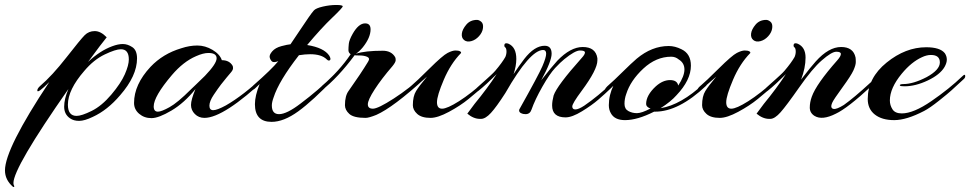

<svg xmlns="http://www.w3.org/2000/svg" viewBox="-171 -466 3901 772"><path d="M380 -231Q380 -161 312 -83Q261 -23 202 4Q169 20 147 20Q125 20 111 10Q87 -6 87 -37Q87 -68 104 -108Q-117 208 -117 270Q-117 276 -114.5 280.5Q-112 285 -116 286L-119 285Q-151 257 -151 219Q-151 132 27 -136Q-21 -88 -21 -102Q-21 -110 -10 -120Q39 -162 96 -235Q153 -308 169.5 -324.5Q186 -341 210 -341Q234 -341 258 -316Q238 -292 183 -217Q231 -262 280 -280Q304 -289 323 -289Q342 -289 361 -276.5Q380 -264 380 -231ZM102 -45Q102 0 137 0Q157 0 197.5 -20Q238 -40 276.5 -85.5Q315 -131 331 -167.5Q347 -204 347 -227Q347 -268 315 -268Q294 -268 250 -247Q206 -226 168 -181Q102 -105 102 -45Z M737 -42Q807 -82 892 -162Q902 -172 905 -165Q905 -164 905 -161Q905 -158 901 -154Q729 8 651 8Q628 8 612.5 -7.5Q597 -23 597 -44Q597 -65 615 -108Q570 -52 518.5 -21.5Q467 9 438 9Q409 9 388.5 -8.5Q368 -26 368 -52Q368 -126 434 -197Q484 -250 558 -272Q591 -283 622.5 -283Q654 -283 683.5 -265.5Q713 -248 721 -224Q751 -224 764 -202Q766 -199 766 -192Q766 -185 758.5 -176Q751 -167 740 -154Q729 -141 717.5 -126Q706 -111 688.5 -85Q671 -59 671 -41Q671 -23 686.5 -23Q702 -23 737 -42ZM667 -253Q646 -253 617 -240Q566 -218 520 -164Q447 -78 447 -38Q447 -17 464 -17Q478 -17 510.5 -35Q543 -53 596 -106Q599 -109 619 -128Q639 -147 653 -161Q700 -210 700 -231.5Q700 -253 667 -253Z M1064 -285Q1132 -274 1153 -242Q1161 -228 1155.5 -224Q1150 -220 1143 -227Q1122 -248 1076 -248Q1056 -248 1031 -244Q950 -140 929 -74Q922 -55 922 -42Q922 -7 951 -7Q982 -7 1038 -50Q1111 -105 1165 -159Q1175 -170 1178 -164Q1181 -158 1173 -151Q1087 -61 1028.5 -18.5Q970 24 921 24Q854 24 854 -47Q854 -81 873 -128L855 -111Q847 -103 843.5 -106.5Q840 -110 840 -113Q840 -116 848 -123Q921 -187 948 -220Q929 -213 922.5 -219Q916 -225 913.5 -235Q911 -245 923.5 -259.5Q936 -274 960.5 -280.5Q985 -287 997 -288Q1012 -310 1034 -343Q1056 -376 1069.5 -395.5Q1083 -415 1091 -424Q1099 -433 1127 -439.5Q1155 -446 1181 -446Q1207 -446 1207 -440.5Q1207 -435 1164 -394Q1121 -353 1064 -285Z M1407 -200Q1363 -149 1335.5 -106.5Q1308 -64 1308 -46.5Q1308 -29 1328.5 -29Q1349 -29 1412.5 -70Q1476 -111 1530 -162Q1535 -167 1539 -166Q1543 -165 1543 -161Q1543 -157 1539 -152Q1410 -34 1342 -4Q1312 8 1299 8Q1251 8 1233.5 -8Q1216 -24 1216 -43Q1216 -81 1231 -101Q1280 -170 1309 -218Q1318 -232 1305.5 -237.5Q1293 -243 1274.5 -243Q1256 -243 1255 -244Q1188 -154 1122 -102Q1114 -95 1113 -102Q1113 -110 1124 -121Q1194 -181 1239 -248Q1230 -254 1230 -264.5Q1230 -275 1231.5 -290Q1233 -305 1247 -330Q1271 -372 1297 -372Q1319 -372 1319 -348Q1319 -315 1288 -276Q1273 -258 1260 -250Q1297 -262 1368 -262Q1403 -262 1418 -236Q1420 -232 1420 -224Q1420 -216 1407 -200Z M1747 -386Q1755 -386 1764 -378.5Q1773 -371 1771 -353.5Q1769 -336 1755 -320.5Q1741 -305 1723.5 -300.5Q1706 -296 1695 -305Q1684 -314 1686 -331Q1688 -348 1704 -367Q1720 -386 1747 -386ZM1682 -252Q1641 -210 1613.5 -145.5Q1586 -81 1586 -55Q1586 -29 1606.5 -29Q1627 -29 1674.5 -59Q1722 -89 1783 -144Q1796 -156 1796 -141Q1796 -139 1794 -137Q1746 -95 1713 -68Q1680 -41 1634.5 -16.5Q1589 8 1560 8Q1524 8 1506.5 -8Q1489 -24 1489 -43Q1489 -79 1502 -100Q1515 -121 1546 -158Q1535 -149 1511.5 -128Q1488 -107 1479 -100Q1470 -93 1470 -104Q1470 -111 1486 -124Q1502 -137 1555.5 -190Q1609 -243 1628.5 -253Q1648 -263 1660.5 -263Q1673 -263 1679 -259.5Q1685 -256 1682 -252Z M2231 -223Q2231 -186 2168 -101Q2130 -50 2130 -38Q2130 -26 2142.5 -26Q2155 -26 2178 -41Q2235 -80 2292 -135Q2300 -143 2303 -139Q2306 -135 2306 -133Q2306 -131 2284 -110Q2262 -89 2235.5 -66Q2209 -43 2169 -18.5Q2129 6 2103 6Q2049 6 2049 -42Q2049 -59 2055 -82Q2068 -121 2168 -233Q2181 -247 2181 -255Q2181 -263 2161 -263Q2141 -263 2098 -228Q2083 -216 2061 -192.5Q2039 -169 2009.5 -117Q1980 -65 1966 -25Q1960 -7 1942 -7Q1938 -7 1932 -8Q1913 -13 1917 -26Q1995 -165 2010 -200Q2025 -235 2025 -250Q2025 -265 2013 -265Q1960 -265 1861 -92Q1825 -36 1803 -12Q1781 12 1763 12Q1761 12 1759 12Q1733 12 1708 -9Q1714 -18 1737 -48Q1788 -110 1826 -168Q1783 -125 1753 -101Q1743 -93 1741.5 -100Q1740 -107 1746 -112.5Q1752 -118 1766 -130.5Q1780 -143 1784.5 -147Q1789 -151 1801.5 -162.5Q1814 -174 1820 -181Q1848 -214 1861 -237Q1866 -249 1865.5 -260.5Q1865 -272 1860.5 -275.5Q1856 -279 1857 -284Q1857 -292 1865 -292Q1869 -292 1874 -290Q1905 -276 1905 -229Q1905 -201 1894 -168Q1914 -199 1937 -229Q1978 -282 2019 -282Q2047 -282 2047 -250Q2047 -220 2005 -143Q2047 -197 2070 -222Q2123 -277 2172 -277Q2224 -277 2231 -232Q2231 -227 2231 -223Z M2459 -17Q2392 17 2342 17Q2300 17 2285 -11Q2277 -25 2277 -43Q2277 -84 2296 -123Q2283 -110 2271 -102Q2261 -93 2261 -104Q2261 -111 2278.5 -126Q2296 -141 2332 -176.5Q2368 -212 2389 -230Q2450 -281 2518 -281Q2543 -281 2569 -268Q2607 -250 2607 -202Q2607 -144 2549 -83Q2526 -57 2485 -31Q2567 -44 2659 -130Q2664 -134 2668 -133.5Q2672 -133 2672 -129Q2672 -125 2668 -121Q2558 -17 2463 -17Q2461 -17 2459 -17ZM2556 -122Q2581 -160 2581 -186.5Q2581 -213 2558 -227Q2545 -238 2528 -238Q2467 -238 2415.5 -190Q2364 -142 2347 -88Q2340 -69 2340 -48.5Q2340 -28 2355.5 -19.5Q2371 -11 2390 -11Q2409 -11 2445 -30Q2443 -30 2439 -32Q2427 -38 2427 -48Q2427 -83 2466 -119Q2494 -144 2523 -144Q2552 -144 2556 -122Z M2910 -386Q2918 -386 2927 -378.5Q2936 -371 2934 -353.5Q2932 -336 2918 -320.5Q2904 -305 2886.5 -300.5Q2869 -296 2858 -305Q2847 -314 2849 -331Q2851 -348 2867 -367Q2883 -386 2910 -386ZM2845 -252Q2804 -210 2776.5 -145.5Q2749 -81 2749 -55Q2749 -29 2769.5 -29Q2790 -29 2837.5 -59Q2885 -89 2946 -144Q2959 -156 2959 -141Q2959 -139 2957 -137Q2909 -95 2876 -68Q2843 -41 2797.5 -16.5Q2752 8 2723 8Q2687 8 2669.5 -8Q2652 -24 2652 -43Q2652 -79 2665 -100Q2678 -121 2709 -158Q2698 -149 2674.5 -128Q2651 -107 2642 -100Q2633 -93 2633 -104Q2633 -111 2649 -124Q2665 -137 2718.5 -190Q2772 -243 2791.5 -253Q2811 -263 2823.5 -263Q2836 -263 2842 -259.5Q2848 -256 2845 -252Z M3196 -224Q3210 -240 3210 -249Q3210 -258 3191.5 -258Q3173 -258 3133 -223Q3096 -191 3043.5 -116Q2991 -41 2967.5 -14.5Q2944 12 2926 12Q2924 12 2922 12Q2896 12 2871 -9Q2877 -18 2900 -48Q2951 -110 2989 -168Q2946 -125 2916 -101Q2906 -93 2904.5 -100Q2903 -107 2909 -112.5Q2915 -118 2929 -130.5Q2943 -143 2947.5 -147Q2952 -151 2964.5 -162.5Q2977 -174 2983 -181Q3011 -214 3024 -237Q3029 -249 3028.5 -260.5Q3028 -272 3023.5 -275.5Q3019 -279 3020 -284Q3020 -292 3028 -292Q3032 -292 3037 -290Q3068 -276 3068 -234.5Q3068 -193 3050 -146Q3089 -197 3109 -219Q3161 -277 3211 -277Q3260 -277 3269 -235Q3270 -229 3270 -216.5Q3270 -204 3260.5 -183Q3251 -162 3216 -114Q3181 -66 3175.5 -53.5Q3170 -41 3172 -35Q3174 -29 3181 -28Q3193 -26 3222 -44Q3263 -73 3328 -133Q3339 -144 3339 -131Q3339 -126 3334 -121Q3237 -31 3190 -9Q3135 19 3104 0Q3085 -12 3085 -33.5Q3085 -55 3093 -77Q3111 -128 3196 -224Z M3555 -156Q3608 -185 3608 -215Q3608 -245 3572 -245Q3555 -245 3536 -236Q3494 -217 3455 -170Q3407 -112 3407 -62Q3407 -43 3417.5 -26.5Q3428 -10 3455 -10Q3502 -10 3574 -59.5Q3646 -109 3698 -159Q3710 -171 3710 -160Q3710 -153 3704 -148Q3667 -114 3654.5 -102.5Q3642 -91 3605 -61.5Q3568 -32 3545 -20Q3474 17 3424.5 17Q3375 17 3346.5 -5.5Q3318 -28 3318 -68Q3318 -153 3394 -214.5Q3470 -276 3553 -276Q3609 -276 3628 -252Q3636 -240 3636 -226.5Q3636 -213 3627 -197Q3609 -166 3559.5 -142.5Q3510 -119 3466 -119Q3449 -119 3447.5 -122Q3446 -125 3450 -126.5Q3454 -128 3461 -128Q3501 -128 3555 -156Z"/></svg>

Font: Arizonia
Style: Regular
Weight: 400
Designer: Robert E. Leuschke
Foundry: Robert E. Leuschke
Version: Version 1.003